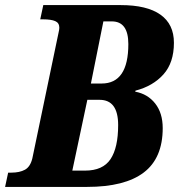

<svg xmlns="http://www.w3.org/2000/svg" viewBox="-42 -734 703 754"><path d="M-10 -56H2Q35 -56 56 -67.5Q77 -79 85 -112L183 -582Q184 -589 187.5 -603.5Q191 -618 191 -625Q191 -644 175 -651Q159 -658 128 -658H116L128 -714H432Q535 -714 588 -676.5Q641 -639 641 -566Q641 -488 600 -442Q559 -396 490 -378L489 -374Q538 -365 567.5 -327.5Q597 -290 597 -231Q597 -113 522.5 -56.5Q448 0 300 0H-22ZM357 -406Q462 -406 462 -561Q462 -650 397 -650H364L315 -406ZM292 -64Q362 -64 392 -109Q422 -154 422 -243Q422 -342 349 -342H301L242 -64Z"/></svg>

Font: Noto Serif NarrowExtraBold
Style: Italic
Weight: 800
Width: 4
Italic angle: -12°
Designer: Monotype Design Team
Foundry: Monotype Imaging Inc.
Version: Version 1.001